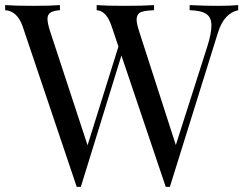

<svg xmlns="http://www.w3.org/2000/svg" viewBox="-27 -728 954 753"><path d="M208 -708V-688Q181.6 -686 170.4 -678.2Q159.2 -670.4 159.2 -653.8Q159.2 -637.2 169.9 -604L316.4 -158.2L437.5 -545.4L411.1 -624Q390.6 -686 352.1 -688V-708Q388.2 -705.1 461.4 -705.1Q534.7 -705.1 577.1 -708V-688Q528.8 -686 518.8 -676.5Q508.8 -667 508.8 -651.4Q508.8 -635.7 519 -604L662.6 -159.2L786.1 -545.9Q802.2 -596.7 802.2 -628.2Q802.2 -659.7 782 -673.3Q761.7 -687 716.8 -688V-708Q773.9 -705.1 825.4 -705.1Q877 -705.1 907.2 -708V-688Q851.6 -675.8 828.1 -601.1L639.2 4.9H623L449.2 -510.3L290 4.9H273.9L62 -624Q40.5 -685.5 -6.8 -688V-708Q33.2 -705.1 102.5 -705.1Q171.9 -705.1 208 -708Z"/></svg>

Font: PlayfairDisplay-Regular
Style: Regular
Weight: 400
Designer: Claus Eggers Sørensen
Foundry: Claus Eggers Sørensen
Version: Version 1.002;PS 001.002;hotconv 1.0.70;makeotf.lib2.5.58329